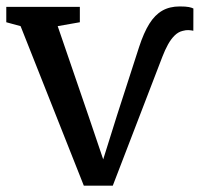

<svg xmlns="http://www.w3.org/2000/svg" viewBox="-22 -577 630 605"><path d="M242.1 8 42.9 -494.6 -2.2 -506.9V-555.3H229.6V-506.9L159.8 -494.6L258 -208.3L303.2 -74.8L347.5 -216L416.3 -428.9Q431 -474 448.5 -502Q466.1 -530.1 489.3 -543.4Q512.5 -556.7 544.2 -556.7Q563.5 -556.7 573.1 -554.8Q582.7 -552.8 587.4 -550.2L587.2 -480.1Q580.5 -481.6 572.3 -482.1Q564.2 -482.6 553.7 -479.7Q539.8 -476.5 528.3 -465.2Q516.8 -453.9 507.4 -436.9Q498 -419.9 489.8 -398.6L333.4 8Z"/></svg>

Font: Merriweather Light
Style: Regular
Weight: 300
Designer: Eben Sorkin
Foundry: Eben Sorkin
Version: Version 2.100